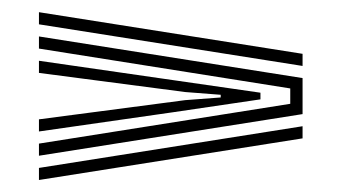

<svg xmlns="http://www.w3.org/2000/svg" viewBox="-20 -533 560 315"><path d="M43.9 -493.1V-513L476.4 -444.7V-424.8ZM43.9 -277.5V-297.4L456.2 -362.7V-387.9L43.9 -453.3V-473.2L476.4 -404.9V-345.8ZM43.9 -317.3V-337.2L283.8 -368.7L342.1 -373.1V-377.5L283.8 -382L43.9 -413.4V-433.3L263.6 -401.6L407.3 -380.9V-370L263.6 -348.8ZM43.9 -237.7V-257.5L476.4 -325.9V-306Z"/></svg>

Font: Big Shoulders Inline Display SC Thin
Style: Regular
Weight: 100
Designer: Patric King
Foundry: XO Type Co
Version: Version 2.002